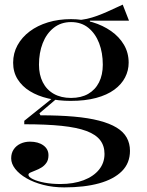

<svg xmlns="http://www.w3.org/2000/svg" viewBox="-20 -598 636 833"><path d="M258.8 215Q209.8 215 167.7 204.1Q125.7 193.3 94.6 175.2Q63.6 157.2 46 134.7Q28.5 112.2 28.5 88.9Q28.5 66.6 39.2 50.5Q50 34.3 68.7 25.4Q87.5 16.6 110 16.6Q145.7 16.6 168 32.6Q190.3 48.6 190.3 75.5Q190.3 95.6 181.5 108.2Q172.7 120.9 160 128.7Q147.3 136.5 134.1 141.4Q120.9 146.3 112.1 150.5Q103.4 154.7 103.4 160.1Q103.4 169.8 122.5 179.1Q141.7 188.5 173.2 194.5Q204.8 200.4 241.4 200.4Q299.4 200.4 342.7 183.9Q385.9 167.4 409.7 138Q433.4 108.6 433.4 69.8Q433.4 34.5 414.5 10Q395.5 -14.6 354.7 -29.8Q314 -45 247.4 -52Q180.7 -58.9 85.3 -58.9V-73.9L212.9 -176.3L223.6 -168L151.1 -106.5L155.4 -97.7Q237 -97.7 300.5 -92.1Q364 -86.5 410.1 -74.5Q456.3 -62.5 485.9 -44.4Q515.5 -26.4 529.7 -1.1Q543.9 24.3 543.9 56.3Q543.9 109.7 508.8 144.7Q473.7 179.7 409.9 197.4Q346.1 215 258.8 215ZM286 -160.3Q234.1 -160.3 188.9 -170.9Q143.8 -181.5 109.8 -202.4Q75.9 -223.2 56.4 -254.3Q37 -285.3 37 -325.9Q37 -367.2 56 -401.8Q75 -436.4 108.8 -461.8Q142.5 -487.1 188.3 -501.1Q234.1 -515 288.2 -515Q337 -515 381.7 -501.5Q426.3 -488 461.8 -463.3Q497.2 -438.6 517.7 -403.8Q538.2 -369 538.2 -325.9Q538.2 -292.2 522.7 -262.1Q507.2 -231.9 475.9 -208.9Q444.6 -185.9 397 -173.1Q349.5 -160.3 286 -160.3ZM288.2 -173.1Q332 -173.1 362.6 -190.7Q393.3 -208.4 409.7 -240.9Q426 -273.5 426 -317.2Q426 -369 410.1 -410.6Q394.1 -452.2 363.5 -477.2Q332.8 -502.2 288.2 -502.2Q244.4 -502.2 212.9 -477.2Q181.5 -452.2 165.3 -410.6Q149.1 -369 149.1 -317.2Q149.1 -273.9 165.5 -241.4Q181.9 -208.8 213.3 -190.9Q244.8 -173.1 288.2 -173.1ZM370 -492.2 313.2 -510.7Q334.8 -511.3 357.2 -516.3Q379.6 -521.4 401.7 -529.5Q423.7 -537.6 444 -546.6Q464.2 -555.5 481.6 -563.8Q499 -572.2 512.4 -577.9L539.7 -508.2H370Z"/></svg>

Font: Kalnia Thin
Style: Regular
Weight: 100
Version: Version 1.105